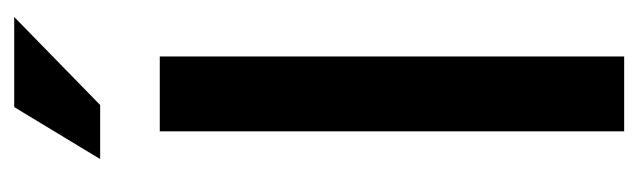

<svg xmlns="http://www.w3.org/2000/svg" viewBox="-342 -578 920 277"><g transform="rotate(-90 118.5 -440.0)"><path d="M67 -670V0H175V-670ZM27 -756H105L232 -880H102Z"/></g></svg>

Font: LT Wave Alt Medium
Style: Regular
Weight: 500
Designer: Daniel Lyons
Version: Version 2.5 (Glyphs App)